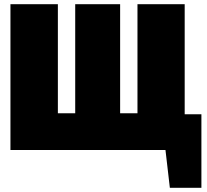

<svg xmlns="http://www.w3.org/2000/svg" viewBox="-20 -718 992 919"><path d="M864 -171V-698H638V-176H555V-698H340V-176H257V-698H30V0H772L793 181H944V-171Z"/></svg>

Font: Fira Sans Ultra
Style: Regular
Weight: 950
Designer: Carrois Corporate & Edenspiekermann AG
Foundry: Carrois Corporate GbR & Edenspiekermann AG
Version: Version 4.203;PS 004.203;hotconv 1.0.88;makeotf.lib2.5.64775